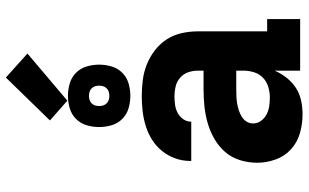

<svg xmlns="http://www.w3.org/2000/svg" viewBox="-214 -806 1029 640"><g transform="rotate(-90 300.0 -486.5)"><path d="M239 8Q207 8 176.5 -0.5Q146 -9 122.5 -30Q99 -51 88 -81.5Q77 -112 77 -143Q77 -172 85.5 -200Q94 -228 112.5 -249.5Q131 -271 156 -285.5Q181 -300 208.5 -308Q236 -316 264.5 -319Q293 -322 321 -322H384V-341Q384 -358 378.5 -373.5Q373 -389 360.5 -400Q348 -411 331.5 -415Q315 -419 299 -419Q285 -419 270.5 -417Q256 -415 243.5 -408.5Q231 -402 222.5 -390Q214 -378 214 -364V-363H83V-367Q83 -392 91.5 -416Q100 -440 116 -460Q132 -480 153.5 -493.5Q175 -507 199 -514.5Q223 -522 248.5 -525Q274 -528 299 -528Q326 -528 353 -524.5Q380 -521 405 -511Q430 -501 452 -484Q474 -467 488.5 -444.5Q503 -422 509 -395Q515 -368 515 -341V-110H556V0H384V-85Q375 -64 360.5 -45.5Q346 -27 327 -14.5Q308 -2 285 3Q262 8 239 8ZM295 -101Q313 -101 330.5 -106.5Q348 -112 360.5 -124Q373 -136 378.5 -153.5Q384 -171 384 -189V-213H322Q310 -213 298 -212.5Q286 -212 274.5 -210Q263 -208 252 -204.5Q241 -201 231 -195Q221 -189 214.5 -179Q208 -169 208 -157Q208 -142 217 -130Q226 -118 239 -111.5Q252 -105 266.5 -103Q281 -101 295 -101ZM300 -566Q279 -566 258.5 -572Q238 -578 223 -593Q208 -608 202 -628.5Q196 -649 196 -670Q196 -691 202 -711.5Q208 -732 223 -747Q238 -762 258.5 -768Q279 -774 300 -774Q321 -774 341.5 -768Q362 -762 377 -747Q392 -732 398 -711.5Q404 -691 404 -670Q404 -649 398 -628.5Q392 -608 377 -593Q362 -578 341.5 -572Q321 -566 300 -566ZM300 -636Q307 -636 313.5 -638Q320 -640 325 -645Q330 -650 332 -656.5Q334 -663 334 -670Q334 -677 332 -683.5Q330 -690 325 -695Q320 -700 313.5 -702Q307 -704 300 -704Q293 -704 286.5 -702Q280 -700 275 -695Q270 -690 268 -683.5Q266 -677 266 -670Q266 -663 268 -656.5Q270 -650 275 -645Q280 -640 286.5 -638Q293 -636 300 -636ZM284 -776 218 -834 361 -981 441 -909Z"/></g></svg>

Font: Iosevka HT Extrabold Extended
Style: Regular
Weight: 800
Width: 7
Monospace: yes
Designer: Belleve Invis
Foundry: Belleve Invis
Version: Version 32.3.0; ttfautohint (v1.8.4)